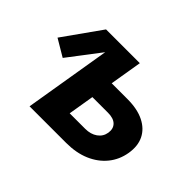

<svg xmlns="http://www.w3.org/2000/svg" viewBox="-112 -742 948 948"><g transform="rotate(45 362.0 -268.0)"><path d="M112.8 -284.7 23.9 -337.4 164.6 -535.6H304.2ZM321.8 -367.2H481.9Q551.8 -367.2 597.9 -344.2Q644 -321.3 664.1 -280.3Q684.1 -239.3 674.8 -183.6Q665.5 -128.4 632.1 -87.2Q598.6 -45.9 545.2 -22.9Q491.7 0 421.9 0H166L254.9 -535.6H400.4L330.6 -115.7H438.5Q477.1 -115.7 502.7 -134Q528.3 -152.3 533.2 -183.1Q538.1 -214.8 519.5 -233.2Q501 -251.5 462.4 -251.5H302.2Z"/></g></svg>

Font: Inter 20pt
Style: Bold Italic
Weight: 700
Italic angle: -9.3988°
Version: Version 4.001;git-66647c0bb